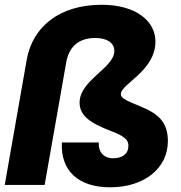

<svg xmlns="http://www.w3.org/2000/svg" viewBox="-20 -788 770 818"><path d="M0.2 0H170.2L262 -521.6C273.3 -586.7 313.2 -626.2 385.8 -626.2C436 -626.2 467.1 -605.5 467.1 -571C467.1 -498.2 319.1 -446.8 319.1 -350.7C319.1 -296.4 361.5 -264.4 455.4 -228.7C510.8 -207.6 527.1 -191.8 527.1 -167.2C527.1 -132.4 501.7 -113.8 462.4 -113.8C421.9 -113.8 398.6 -139.8 400.8 -180.9H243.6C237.5 -60.9 313.2 10 449.4 10C592.5 10 695.2 -69.2 695.2 -187C695.2 -262.6 660.1 -302 578.1 -334.7C504 -364.2 495.1 -373 495.1 -387.8C495.1 -430.4 642.2 -485.5 642.2 -611.2C642.2 -698.2 559.2 -767.7 413.3 -767.7C231.9 -767.7 118.7 -672.8 93.9 -534Z"/></svg>

Font: Poppins Devanagari Thin
Style: Italic
Weight: 100
Italic angle: -10°
Designer: Ninad Kale (Devanagari), Jonny Pinhorn (Latin)
Foundry: Indian Type Foundry
Version: 4.005